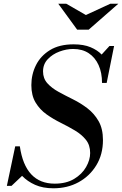

<svg xmlns="http://www.w3.org/2000/svg" viewBox="-20 -1002 658 1035"><path d="M268 13Q211 13 169.5 -5.5Q128 -24 99 -54L42 0H17L62 -213H87Q116 -12 275 -12Q337 -12 379.5 -37.5Q422 -63 444 -101.5Q466 -140 466 -177Q466 -220 443 -248.5Q420 -277 384 -298.5Q348 -320 307.5 -340Q267 -360 231 -385.5Q195 -411 172 -449Q149 -487 149 -543Q149 -601 174 -651Q199 -701 249.5 -732Q300 -763 377 -763Q431 -763 468 -747.5Q505 -732 528 -708L570 -754H595L555 -555H530Q530 -610 511.5 -651Q493 -692 458.5 -715Q424 -738 374 -738Q338 -738 300.5 -724Q263 -710 237.5 -683Q212 -656 212 -617Q212 -579 235.5 -553Q259 -527 295.5 -507Q332 -487 373.5 -466.5Q415 -446 451.5 -418Q488 -390 511.5 -349Q535 -308 535 -247Q535 -170 499.5 -111.5Q464 -53 404 -20Q344 13 268 13ZM396 -842 294 -982H337L443 -921L575 -982H618L458 -842Z"/></svg>

Font: Libre Bodoni
Style: Italic
Weight: 400
Italic angle: -13°
Designer: Pablo Impallari, Rodrigo Fuenzalida
Foundry: Impallari Type
Version: Version 2.005;gftools[0.9.23]